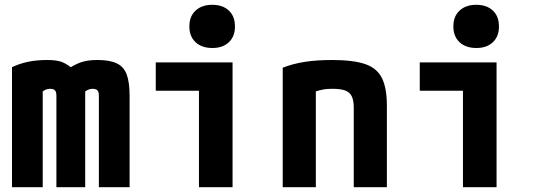

<svg xmlns="http://www.w3.org/2000/svg" viewBox="-20 -780 2240 800"><path d="M30 0V-500Q61 -515 97 -522.5Q133 -530 176 -530Q212 -530 232.5 -523.5Q253 -517 275 -500Q303 -517 327.5 -523.5Q352 -530 387 -530Q437 -530 466.5 -516Q496 -502 508 -469.5Q520 -437 520 -380V0H392V-382Q392 -392 389.5 -398Q387 -404 381.5 -407Q376 -410 366 -410Q357 -410 349.5 -407Q342 -404 335 -399V0H215V-382Q215 -392 212.5 -398Q210 -404 204.5 -407Q199 -410 189 -410Q172 -410 158 -399V0Z M809 0V-402H629V-520H949V0ZM865 -580Q821 -580 795 -604Q769 -628 769 -670Q769 -712 795 -736Q821 -760 864 -760Q908 -760 933.5 -736Q959 -712 959 -670Q959 -628 933.5 -604Q908 -580 865 -580Z M1158 -498Q1202 -515 1251.5 -522.5Q1301 -530 1364 -530Q1452 -530 1501.5 -513Q1551 -496 1571.5 -454.5Q1592 -413 1592 -340V0H1454V-332Q1454 -362 1445.5 -379Q1437 -396 1418 -403Q1399 -410 1364 -410Q1345 -410 1329 -407.5Q1313 -405 1292.5 -398Q1272 -391 1240 -376L1296 -462V0H1158Z M1909 0V-402H1729V-520H2049V0ZM1965 -580Q1921 -580 1895 -604Q1869 -628 1869 -670Q1869 -712 1895 -736Q1921 -760 1964 -760Q2008 -760 2033.5 -736Q2059 -712 2059 -670Q2059 -628 2033.5 -604Q2008 -580 1965 -580Z"/></svg>

Font: M PLUS Code Latin SemiExpanded
Style: Bold
Weight: 700
Width: 6
Designer: Coji Morishita
Foundry: UNDERFOREST DESIGN
Version: Version 1.002; ttfautohint (v1.8.3)